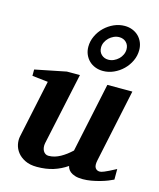

<svg xmlns="http://www.w3.org/2000/svg" viewBox="-120 -888 814 985"><g transform="rotate(15 287.0 -395.5)"><path d="M571.8 -27.8Q561.5 -22.5 543.7 -15.4Q525.9 -8.3 504.2 -2.2Q482.4 3.9 459 8.1Q435.5 12.2 414.1 12.2Q388.2 12.2 372.1 6.8Q356 1.5 346.9 -6.1Q337.9 -13.7 334 -21.7Q330.1 -29.8 329.1 -35.2Q295.9 -12.2 257.3 0Q218.8 12.2 169.9 12.2Q132.8 12.2 107.2 -0.5Q81.5 -13.2 66.7 -32.2Q51.8 -51.3 47.1 -74Q42.5 -96.7 46.9 -117.2L111.8 -423.8L27.8 -433.1V-466.8L192.9 -500H262.2L180.2 -117.2Q177.7 -105.5 179 -94.7Q180.2 -84 184.6 -75.9Q189 -67.9 196.3 -63Q203.6 -58.1 212.9 -58.1Q229.5 -58.1 245.4 -62.7Q261.2 -67.4 276.1 -75.7Q291 -84 305.2 -94.7Q319.3 -105.5 333 -118.2L411.1 -487.8H543.9L461.9 -100.1Q456.1 -72.3 464.1 -60.1Q472.2 -47.9 487.8 -47.9Q491.7 -47.9 496.8 -49.1Q502 -50.3 511 -54Q520 -57.6 534.4 -64.7Q548.8 -71.8 571.8 -84ZM459 -689Q459 -711.9 444.3 -726.1Q429.7 -740.2 407.2 -740.2Q392.6 -740.2 378.7 -733.9Q364.7 -727.5 354 -717.3Q343.3 -707 336.7 -693.4Q330.1 -679.7 330.1 -665Q330.1 -642.1 345 -627.9Q359.9 -613.8 381.8 -613.8Q397 -613.8 410.9 -620.1Q424.8 -626.5 435.5 -636.7Q446.3 -647 452.6 -660.6Q459 -674.3 459 -689ZM522.9 -702.1Q522.9 -671.9 510 -644.5Q497.1 -617.2 475.8 -596.4Q454.6 -575.7 427 -563.2Q399.4 -550.8 370.1 -550.8Q348.1 -550.8 329.1 -558.1Q310.1 -565.4 296.1 -578.9Q282.2 -592.3 274.2 -610.8Q266.1 -629.4 266.1 -651.9Q266.1 -681.6 279.1 -709.2Q292 -736.8 313.5 -757.6Q335 -778.3 362.5 -790.8Q390.1 -803.2 419.9 -803.2Q441.9 -803.2 460.9 -795.7Q480 -788.1 493.7 -774.7Q507.3 -761.2 515.1 -742.7Q522.9 -724.1 522.9 -702.1Z"/></g></svg>

Font: Charis SIL
Style: Bold Italic
Weight: 700
Italic angle: -11°
Foundry: SIL International
Version: Version 4.112